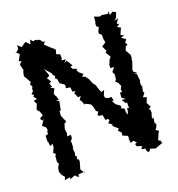

<svg xmlns="http://www.w3.org/2000/svg" viewBox="-112 -682 725 782"><g transform="rotate(-20 250.0 -291.0)"><path d="M29 -457C35 -447 41 -436 47 -426L41 -417L47 -406L42 -395L44 -389L33 -378L42 -371L36 -367L47 -352L32 -349L40 -334L31 -312L37 -301L38 -306L47 -282L31 -272L39 -261L45 -269L41 -260L29 -242L42 -231L45 -221L40 -208L42 -203L29 -199L28 -172L30 -175L32 -153L44 -159V-145L34 -123L46 -112L45 -117L38 -108L36 -82L41 -76L38 -68L33 -61L30 -44H29L36 -27L46 -15L41 -3L46 -1L45 -4L65 -6L63 2L86 -7L91 0L101 5L100 -5L129 -8L126 -4L115 -22C118 -33 121 -43 124 -54L123 -63L117 -64L119 -78L114 -82L117 -93L115 -116L118 -112L119 -140H116L126 -153L127 -168L111 -166L114 -180L112 -196V-199L118 -219L128 -225C126 -230 123 -235 121 -240L114 -258L115 -254L117 -276L122 -274C125 -287 127 -300 130 -313L118 -319H130L124 -339L122 -337L119 -350L129 -368L112 -378L122 -377L116 -394L126 -399L114 -418L124 -422L127 -426L117 -454L118 -458L119 -453L139 -430L141 -423L150 -412H146V-404L152 -401L155 -381L173 -369L175 -361L172 -353L191 -350L193 -333V-331L206 -328L198 -322L207 -301L219 -303L209 -288L214 -283L222 -263L224 -267L246 -256L251 -246L256 -226H254L264 -218L256 -205L262 -201L276 -199L280 -176L291 -177L295 -169L286 -160L301 -149L298 -145L304 -138L319 -126L313 -117L325 -105L323 -93L344 -84L345 -69L342 -75L345 -53L358 -58L369 -46L360 -43L363 -32L385 -25L377 -17C386 -11 372 -15 394 -11C393 1 391 -11 399 7C391 6 412 8 409 -5L417 -2L434 3L440 0L462 -8L470 -10L465 -7L462 -21L453 -25L464 -49L460 -44L470 -60L458 -68L464 -77L469 -89L464 -97L467 -119L460 -116L465 -136L467 -137L466 -154L460 -157L472 -164L460 -186L462 -185L470 -206L455 -211L467 -226L463 -233L469 -260L464 -255L465 -274L469 -283L467 -281L464 -310L454 -315L468 -313L454 -322L453 -331L461 -353L465 -366L463 -376L466 -371L467 -381V-391L454 -413L460 -429L470 -435L463 -444L472 -457L461 -464L454 -470L469 -473L456 -481L468 -508L454 -516L467 -525L457 -528L470 -548L453 -543L463 -553L471 -574L457 -581L444 -571L442 -589L438 -579L411 -583L407 -580L398 -581L380 -588L378 -563H376L375 -548L384 -541L375 -522L376 -521L374 -517L385 -507V-489L388 -471L389 -474L370 -462L378 -444L381 -442L375 -433L388 -411L379 -400L375 -388L372 -384L371 -368L387 -367L373 -350L379 -338L377 -318L371 -309L383 -298L382 -297L388 -285L381 -271L383 -260L374 -261L372 -239L387 -229L370 -230L382 -211L387 -215V-189L378 -191L379 -183L374 -167L372 -168L369 -177V-193L354 -200L359 -203L358 -210L340 -223L331 -240L339 -239L335 -256H321L309 -262L308 -273L317 -293L303 -289L298 -301L291 -324L285 -328L290 -324L282 -335L274 -355L263 -370L251 -374L260 -383L244 -396L238 -408L244 -411L225 -418L220 -428L230 -431L214 -457L202 -451L213 -464L195 -465L199 -475L198 -491L183 -496L188 -514L183 -520L172 -529L149 -551C152 -554 155 -558 158 -561C139 -562 152 -572 131 -578C130 -566 137 -584 132 -574C118 -589 118 -572 111 -580L104 -589L98 -570L83 -586L77 -583L61 -572L45 -586L46 -577L44 -568L28 -555L31 -559L44 -548L30 -521L41 -519L33 -511L30 -506L36 -481C31 -476 31 -465 29 -457Z"/></g></svg>

Font: Charger Distortion
Style: 1
Weight: 400
Designer: Jasper
Foundry: Cannot Into Space Fonts
Version: Version 0.98